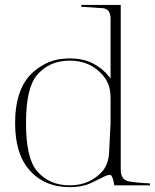

<svg xmlns="http://www.w3.org/2000/svg" viewBox="-20 -751 625 775"><path d="M261.7 4.4Q158.2 4.4 97.7 -65.9Q41 -130.4 41 -254.9Q41 -378.9 97.7 -443.8Q125.5 -475.1 166 -495.1Q206.5 -515.1 261.7 -515.1Q316.4 -515.1 355 -495.1Q393.6 -475.1 418.5 -443.8Q420.4 -440.9 421.4 -440.2Q422.4 -439.5 422.6 -439Q422.9 -438.5 423.6 -437.5Q424.3 -436.5 426.3 -433.1V-675.8Q426.3 -716.3 392.1 -718.3Q383.3 -718.8 374.3 -719.2Q365.2 -719.7 356.4 -720.7Q345.7 -721.7 332.3 -722.2Q318.8 -722.7 308.1 -723.6V-731H467.3V-65.9Q467.3 -24.4 501.5 -18.6H501Q519 -15.6 540 -13.7Q561 -11.7 585.4 -10.7V-2.9H441.4Q435.1 -42 426.3 -44.4Q418 -47.4 397.9 -37.1Q387.7 -31.7 373.5 -24.9Q359.4 -18.1 343.8 -10.7Q310.5 4.4 261.7 4.4ZM395.5 -446.8Q344.7 -506.3 261.7 -506.3Q177.7 -506.3 128.4 -446.8Q85 -394.5 85 -254.4Q85 -113.3 128.4 -62Q177.2 -2.9 261.7 -2.9Q303.2 -2.9 336.7 -17.8Q370.1 -32.7 395.5 -62Q405.8 -75.2 412.6 -94Q419.4 -112.8 420.4 -136.2Q423.3 -183.6 426.3 -253.9V-351.1Q426.3 -381.3 420.4 -401.4Q414.6 -423.8 395.5 -446.8Z"/></svg>

Font: Tartlers End
Style: Regular
Weight: 200
Designer: Peter Wiegel
Foundry: Peter Wiegel
Version: Version 1.000 2013 initial release